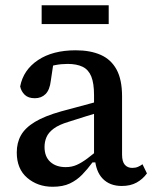

<svg xmlns="http://www.w3.org/2000/svg" viewBox="-20 -698 587 733"><path d="M181 15Q124 15 84 -19Q44 -53 44 -116Q44 -153 60 -181.5Q76 -210 113 -232.5Q150 -255 214 -273Q242 -281 270 -288Q298 -295 325.5 -303Q353 -311 381 -318V-276Q346 -266 311.5 -255Q277 -244 242 -233Q205 -222 185 -207Q165 -192 157.5 -174.5Q150 -157 150 -137Q150 -100 172 -80Q194 -60 231 -60Q254 -60 273 -68.5Q292 -77 313.5 -93Q335 -109 364 -134L370 -78H333Q314 -52 293.5 -31Q273 -10 246.5 2.5Q220 15 181 15ZM445 12Q399 12 372 -16Q345 -44 342 -97L339 -99V-335Q339 -380 328.5 -406Q318 -432 295.5 -443Q273 -454 238 -454Q214 -454 191 -449.5Q168 -445 144 -435L187 -477L174 -390Q170 -355 154 -339Q138 -323 113 -323Q88 -323 74.5 -336Q61 -349 57 -368Q69 -431 125 -468.5Q181 -506 269 -506Q325 -506 364.5 -488.5Q404 -471 425 -432.5Q446 -394 446 -330V-108Q446 -81 456.5 -69Q467 -57 485 -57Q497 -57 506.5 -61Q516 -65 524 -71L541 -36Q525 -14 501.5 -1Q478 12 445 12ZM139 -606V-678H395V-606Z"/></svg>

Font: Source Serif 4 Medium
Style: Regular
Weight: 500
Designer: Frank Grießhammer
Foundry: Adobe Systems Incorporated
Version: Version 4.004;hotconv 1.0.116;makeotfexe 2.5.65601